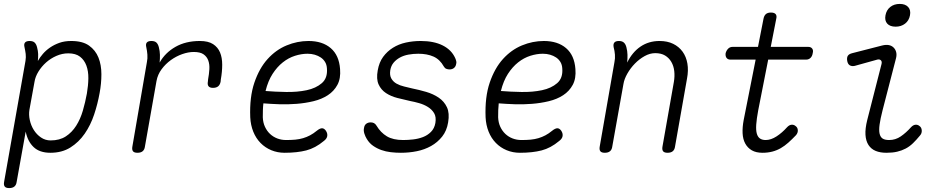

<svg xmlns="http://www.w3.org/2000/svg" viewBox="-26 -769 4846 979"><path d="M167 -458Q177 -476 192.5 -494Q208 -512 229 -526.5Q250 -541 276.5 -550.5Q303 -560 337 -560Q395 -560 428 -536.5Q461 -513 476 -475.5Q491 -438 491 -390.5Q491 -343 482 -295Q472 -239 454 -185Q436 -131 406 -87.5Q376 -44 333 -17Q290 10 231 10Q176 10 145.5 -19Q115 -48 105 -98L59 158Q57 174 47.5 182Q38 190 21 190Q4 190 -2 182Q-8 174 -5 158L104 -459Q107 -478 105 -494Q103 -510 99 -528Q95 -544 101.5 -552Q108 -560 125 -560Q142 -560 150.5 -552Q159 -544 163 -528Q168 -509 168.5 -494Q169 -479 167 -458ZM322 -497Q291 -497 261.5 -484Q232 -471 209 -450.5Q186 -430 170 -404Q154 -378 150 -352L124 -209Q120 -184 126 -156.5Q132 -129 146.5 -106Q161 -83 183 -68Q205 -53 232 -53Q278 -53 309.5 -73.5Q341 -94 362.5 -128Q384 -162 396.5 -205Q409 -248 417 -292Q424 -333 424.5 -369.5Q425 -406 414.5 -434.5Q404 -463 382 -480Q360 -497 322 -497Z M675 10Q658 10 652 2Q646 -6 649 -22L723 -452Q727 -471 725.5 -490.5Q724 -510 720 -528Q716 -544 722.5 -552Q729 -560 746 -560Q763 -560 771.5 -552Q780 -544 784 -528Q789 -509 789.5 -490Q790 -471 788 -450Q816 -500 868.5 -530Q921 -560 993 -560Q1036 -560 1060.5 -544Q1085 -528 1096 -501.5Q1107 -475 1107 -439Q1107 -403 1100 -364L1099 -353Q1096 -337 1086.5 -329Q1077 -321 1060 -321Q1044 -321 1037.5 -329Q1031 -337 1034 -353L1035 -364Q1040 -391 1041.5 -416Q1043 -441 1036 -460.5Q1029 -480 1012 -492Q995 -504 962 -504Q934 -504 903 -493Q872 -482 845 -462.5Q818 -443 798 -416Q778 -389 772 -356L713 -22Q711 -6 701.5 2Q692 10 675 10Z M1636 -102Q1645 -88 1642.5 -74.5Q1640 -61 1625 -50Q1582 -14 1535.5 -2Q1489 10 1425 10Q1389 10 1357.5 -3Q1326 -16 1302.5 -40Q1279 -64 1265.5 -97.5Q1252 -131 1250 -171Q1246 -274 1271 -347.5Q1296 -421 1338.5 -468Q1381 -515 1435.5 -537.5Q1490 -560 1547 -560Q1618 -560 1660.5 -523.5Q1703 -487 1708 -417Q1712 -369 1694.5 -336.5Q1677 -304 1645.5 -283.5Q1614 -263 1572.5 -253Q1531 -243 1486.5 -239.5Q1442 -236 1398 -237.5Q1354 -239 1317 -242Q1315 -225 1314.5 -207.5Q1314 -190 1314 -171Q1315 -144 1325 -122.5Q1335 -101 1351 -86Q1367 -71 1388 -63Q1409 -55 1433 -55Q1459 -55 1480 -57Q1501 -59 1519.5 -64.5Q1538 -70 1555 -79Q1572 -88 1589 -102Q1605 -115 1616 -115Q1627 -115 1636 -102ZM1328 -305Q1376 -301 1433 -300Q1490 -299 1537.5 -309Q1585 -319 1615 -345Q1645 -371 1641 -420Q1640 -439 1631.5 -453Q1623 -467 1609.5 -476Q1596 -485 1579 -490Q1562 -495 1542 -495Q1511 -495 1478 -484.5Q1445 -474 1416 -451Q1387 -428 1364 -392.5Q1341 -357 1328 -305Z M2018 10Q1992 10 1966.5 7Q1941 4 1918.5 -4Q1896 -12 1876.5 -25.5Q1857 -39 1844 -61Q1837 -72 1832 -87.5Q1827 -103 1830 -116Q1832 -131 1841.5 -138Q1851 -145 1864 -145Q1873 -145 1880.5 -141.5Q1888 -138 1894 -128Q1915 -93 1946.5 -74Q1978 -55 2030 -55Q2053 -55 2080 -58Q2107 -61 2130.5 -70Q2154 -79 2171.5 -96.5Q2189 -114 2194 -142Q2199 -173 2187.5 -192Q2176 -211 2156 -223.5Q2136 -236 2111.5 -243Q2087 -250 2065 -254Q2033 -261 2000 -269.5Q1967 -278 1942 -294.5Q1917 -311 1904.5 -338.5Q1892 -366 1900 -410Q1907 -451 1927.5 -479Q1948 -507 1977.5 -525.5Q2007 -544 2043.5 -552Q2080 -560 2119 -560Q2186 -560 2231 -537.5Q2276 -515 2295 -473Q2299 -464 2300.5 -456.5Q2302 -449 2300 -443Q2298 -430 2289 -422.5Q2280 -415 2266 -415Q2258 -415 2250 -418Q2242 -421 2237 -430Q2217 -466 2184.5 -480.5Q2152 -495 2107 -495Q2081 -495 2056.5 -490.5Q2032 -486 2013 -475.5Q1994 -465 1981 -449.5Q1968 -434 1964 -411Q1960 -385 1969.5 -368.5Q1979 -352 1996 -342.5Q2013 -333 2034.5 -328Q2056 -323 2076 -318Q2111 -311 2147 -300.5Q2183 -290 2211 -271Q2239 -252 2253 -222Q2267 -192 2259 -145Q2252 -102 2228.5 -72.5Q2205 -43 2172 -24.5Q2139 -6 2099.5 2Q2060 10 2018 10Z M2836 -102Q2845 -88 2842.5 -74.5Q2840 -61 2825 -50Q2782 -14 2735.5 -2Q2689 10 2625 10Q2589 10 2557.5 -3Q2526 -16 2502.5 -40Q2479 -64 2465.5 -97.5Q2452 -131 2450 -171Q2446 -274 2471 -347.5Q2496 -421 2538.5 -468Q2581 -515 2635.5 -537.5Q2690 -560 2747 -560Q2818 -560 2860.5 -523.5Q2903 -487 2908 -417Q2912 -369 2894.5 -336.5Q2877 -304 2845.5 -283.5Q2814 -263 2772.5 -253Q2731 -243 2686.5 -239.5Q2642 -236 2598 -237.5Q2554 -239 2517 -242Q2515 -225 2514.5 -207.5Q2514 -190 2514 -171Q2515 -144 2525 -122.5Q2535 -101 2551 -86Q2567 -71 2588 -63Q2609 -55 2633 -55Q2659 -55 2680 -57Q2701 -59 2719.5 -64.5Q2738 -70 2755 -79Q2772 -88 2789 -102Q2805 -115 2816 -115Q2827 -115 2836 -102ZM2528 -305Q2576 -301 2633 -300Q2690 -299 2737.5 -309Q2785 -319 2815 -345Q2845 -371 2841 -420Q2840 -439 2831.5 -453Q2823 -467 2809.5 -476Q2796 -485 2779 -490Q2762 -495 2742 -495Q2711 -495 2678 -484.5Q2645 -474 2616 -451Q2587 -428 2564 -392.5Q2541 -357 2528 -305Z M3130 -560Q3146 -560 3155 -552Q3164 -544 3168 -528Q3173 -509 3173.5 -490Q3174 -471 3172 -450Q3198 -503 3240 -531.5Q3282 -560 3337 -560Q3377 -560 3406.5 -545.5Q3436 -531 3454.5 -505.5Q3473 -480 3479 -445Q3485 -410 3477 -368L3416 -22Q3414 -6 3404.5 2Q3395 10 3378 10Q3361 10 3355 2Q3349 -6 3352 -22L3410 -351Q3415 -380 3412 -406.5Q3409 -433 3397 -453.5Q3385 -474 3365 -486Q3345 -498 3315 -498Q3288 -498 3261 -483Q3234 -468 3211.5 -445Q3189 -422 3173 -394Q3157 -366 3153 -341L3096 -22Q3094 -6 3084.5 2Q3075 10 3058 10Q3041 10 3035 2Q3029 -6 3032 -22L3107 -452Q3111 -471 3109.5 -490.5Q3108 -510 3103 -528Q3100 -544 3106.5 -552Q3113 -560 3130 -560Z M4095 -530Q4109 -530 4115.5 -521Q4122 -512 4118 -498Q4116 -483 4107 -474Q4098 -465 4084 -465H3891L3840 -206Q3832 -163 3830 -134Q3828 -105 3833 -87.5Q3838 -70 3849.5 -62.5Q3861 -55 3878 -55Q3905 -55 3933.5 -73.5Q3962 -92 3987 -120Q3998 -132 4010 -133Q4022 -134 4031 -126Q4041 -119 4042 -105.5Q4043 -92 4033 -80Q4013 -59 3994 -42Q3975 -25 3955 -13.5Q3935 -2 3912 4Q3889 10 3862 10Q3829 10 3807.5 -2.5Q3786 -15 3774 -37Q3762 -59 3760.5 -89.5Q3759 -120 3766 -157L3827 -465H3699Q3685 -465 3678.5 -474Q3672 -483 3674 -498Q3678 -512 3687 -521Q3696 -530 3710 -530H3839L3867 -673Q3870 -689 3879 -697Q3888 -705 3905 -705Q3922 -705 3929 -697Q3936 -689 3932 -673L3904 -530Z M4332 -433Q4317 -430 4307 -436Q4297 -442 4294 -458Q4291 -475 4297 -484.5Q4303 -494 4320 -498L4472 -537Q4492 -542 4506.5 -539Q4521 -536 4530.5 -526.5Q4540 -517 4543.5 -503.5Q4547 -490 4543 -473L4474 -206Q4463 -163 4459 -134Q4455 -105 4459 -87.5Q4463 -70 4474.5 -62.5Q4486 -55 4508 -55Q4540 -55 4567 -73.5Q4594 -92 4619 -120Q4630 -132 4642 -133Q4654 -134 4663 -126Q4673 -119 4674 -104Q4675 -89 4665 -78Q4647 -56 4629.5 -39Q4612 -22 4592 -11.5Q4572 -1 4548.5 4.5Q4525 10 4494 10Q4462 10 4439 0.5Q4416 -9 4402.5 -29.5Q4389 -50 4387 -81.5Q4385 -113 4396 -157L4469 -443Q4472 -456 4465 -462Q4458 -468 4447 -465ZM4541 -633Q4512 -633 4498 -648.5Q4484 -664 4489 -691Q4494 -718 4513.5 -733.5Q4533 -749 4562 -749Q4590 -749 4604.5 -733.5Q4619 -718 4614 -691Q4609 -664 4589 -648.5Q4569 -633 4541 -633Z"/></svg>

Font: Maple Mono ExtraLight
Style: Italic
Weight: 275
Italic angle: -10°
Monospace: yes
Designer: subframe7536
Version: Version 7.000